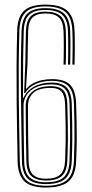

<svg xmlns="http://www.w3.org/2000/svg" viewBox="-20 -826 407 853"><path d="M184.2 7.2Q116.5 7.2 88 -20.9Q59.5 -49 58.2 -110.2Q57.2 -167.8 56 -234.4Q54.8 -301 54 -374.5Q53.2 -448 53.6 -526.9Q54 -605.8 56.2 -688Q57.2 -730.5 70.6 -756.2Q84 -782 111.2 -793.8Q138.5 -805.5 181.5 -805.5Q226.2 -805.5 254.2 -793.8Q282.2 -782 296 -756.5Q309.8 -731 311.2 -689.8Q312 -672.5 312.2 -653.4Q312.5 -634.2 312.4 -614.5Q312.2 -594.8 312 -575.6Q311.8 -556.5 311.2 -539H301.5Q302 -557.5 302.2 -576.6Q302.5 -595.8 302.6 -614.9Q302.8 -634 302.5 -652.9Q302.2 -671.8 301.5 -689.2Q300 -728.2 287.2 -752Q274.5 -775.8 248.5 -786.6Q222.5 -797.5 181.5 -797.5Q141.8 -797.5 116.8 -786.6Q91.8 -775.8 79.4 -751.6Q67 -727.5 66 -687.8Q63.8 -608.5 63.2 -533.2Q62.8 -458 63.5 -386Q64.2 -314 65.5 -245.1Q66.8 -176.2 68 -110.2Q69.2 -53.5 95.2 -27.1Q121.2 -0.8 184.2 -0.8Q248 -0.8 277.1 -26.1Q306.2 -51.5 308.5 -110.5Q310.5 -162.8 310.9 -201.9Q311.2 -241 310.6 -278.6Q310 -316.2 308.5 -364Q307.2 -417.2 285.1 -442Q263 -466.8 209.5 -466.8Q190.2 -466.8 172.6 -463.5Q155 -460.2 139.8 -453.6Q124.5 -447 112.2 -436.8Q100 -426.5 91.5 -412.5H87.2L92.5 -551.8Q92.8 -557.8 93 -575Q93.2 -592.2 93.8 -620.5Q94.2 -648.8 95.2 -687Q96.5 -733.5 116.5 -753.9Q136.5 -774.2 181.5 -774.2Q227.8 -774.2 249 -754.5Q270.2 -734.8 272.2 -688.8Q273 -671.2 273.1 -652.5Q273.2 -633.8 273.2 -614.2Q273.2 -594.8 273 -575.8Q272.8 -556.8 272.2 -539H262.2Q262.8 -557.8 263 -577.4Q263.2 -597 263.4 -616.5Q263.5 -636 263.2 -654.2Q263 -672.5 262.2 -688.5Q260.5 -730.5 241.5 -748.4Q222.5 -766.2 181.5 -766.2Q142.5 -766.2 124.4 -748.1Q106.2 -730 105 -686.8Q104 -650.5 103.5 -619.8Q103 -589 102.8 -568.5Q102.5 -548 102.2 -542L95.5 -431.8H98Q109.2 -446 127 -455.5Q144.8 -465 166.2 -469.8Q187.8 -474.5 210.5 -474.5Q267.5 -474.5 292.1 -448.6Q316.8 -422.8 318.2 -364.2Q319.8 -317.8 320.5 -280.4Q321.2 -243 320.9 -203.5Q320.5 -164 318.2 -110.2Q315.8 -47 284.4 -19.9Q253 7.2 184.2 7.2ZM184.2 -8.2Q129 -8.2 103.9 -31.9Q78.8 -55.5 77.5 -111.2Q77 -136.8 76.2 -180.1Q75.5 -223.5 74.8 -276.2Q74 -329 73.4 -383.6Q72.8 -438.2 72.6 -487.5Q72.5 -536.8 73 -572.2Q73.2 -578.2 73.4 -590.6Q73.5 -603 74.1 -626.2Q74.8 -649.5 75.8 -687.5Q76.8 -724.5 88 -747Q99.2 -769.5 122.2 -779.6Q145.2 -789.8 181.5 -789.8Q238.5 -789.8 264 -766.2Q289.5 -742.8 291.8 -689Q292.8 -666 292.9 -640.1Q293 -614.2 292.6 -588.4Q292.2 -562.5 291.8 -539H282Q282.5 -557.8 282.8 -577.8Q283 -597.8 283 -617.5Q283 -637.2 282.8 -655.6Q282.5 -674 282 -689Q280 -740.2 255.6 -761Q231.2 -781.8 181.5 -781.8Q131.5 -781.8 109.2 -759.9Q87 -738 85.5 -687.2Q84 -630.5 83.5 -600.2Q83 -570 82.8 -561.2L82.2 -391.2H84.5Q94.2 -413 112 -428Q129.8 -443 154.4 -451Q179 -459 208.5 -459Q256.2 -459 276.9 -436.6Q297.5 -414.2 298.8 -363.8Q300 -317 300.8 -279.8Q301.5 -242.5 301.2 -203.1Q301 -163.8 298.8 -111Q296.5 -56 270 -32.1Q243.5 -8.2 184.2 -8.2ZM184.2 -16.2Q238.5 -16.2 262.8 -38.4Q287 -60.5 288.8 -111.5Q290.8 -162.2 291.2 -200.2Q291.8 -238.2 291 -276.1Q290.2 -314 289 -363.5Q287.8 -409.5 269.5 -430.2Q251.2 -451 207.8 -451Q165.2 -451 138 -437.5Q110.8 -424 97.6 -402.6Q84.5 -381.2 84.5 -358Q84.5 -314 85 -270.8Q85.5 -227.5 86.1 -187Q86.8 -146.5 87.5 -110.8Q88.5 -57.2 112.8 -36.8Q137 -16.2 184.2 -16.2ZM184.2 -24Q141.2 -24 119.8 -43.4Q98.2 -62.8 97.2 -111Q95.8 -176.5 95 -235.2Q94.2 -294 94.2 -356Q94.5 -394 123.2 -418.6Q152 -443.2 206.2 -443.2Q245 -443.2 261.6 -424.5Q278.2 -405.8 279.2 -363.2Q280.5 -314.5 281.2 -277.2Q282 -240 281.6 -201.8Q281.2 -163.5 279 -111.8Q277.2 -64.8 255.1 -44.4Q233 -24 184.2 -24ZM184.2 -32Q228.2 -32 247.9 -50.6Q267.5 -69.2 269.2 -112Q271.2 -163 271.8 -200.8Q272.2 -238.5 271.5 -275.9Q270.8 -313.2 269.2 -363Q268.2 -400.5 254.1 -418Q240 -435.5 205 -435.5Q152.8 -435.5 128.5 -413.8Q104.2 -392 104.2 -354Q104 -288.5 105 -226.9Q106 -165.2 107 -111.2Q108 -66 127.5 -49Q147 -32 184.2 -32Z"/></svg>

Font: Big Shoulders Inline Text ExtraLight
Style: Regular
Weight: 250
Version: Version 2.002